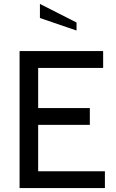

<svg xmlns="http://www.w3.org/2000/svg" viewBox="-20 -961 594 981"><path d="M516 0H80V-700H507V-614H175V-409H439V-323H175V-86H516ZM371 -805 184 -869V-941L371 -846Z"/></svg>

Font: Cabin
Style: Regular
Weight: 400
Designer: Pablo Impallari
Foundry: Pablo Impallari
Version: Version 1.007